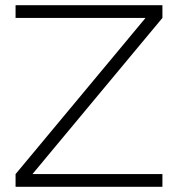

<svg xmlns="http://www.w3.org/2000/svg" viewBox="-20 -720 686 740"><path d="M40 0V-49L541 -651H40V-700H606V-651L105 -49H606V0Z"/></svg>

Font: Urbanist ExtraLight
Style: Regular
Weight: 200
Designer: Corey Hu
Foundry: Corey Hu
Version: Version 1.330; ttfautohint (v1.8.4.7-5d5b)